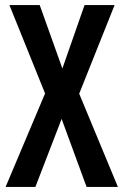

<svg xmlns="http://www.w3.org/2000/svg" viewBox="-20 -827 484 754"><path d="M443 -93H320L222 -360L119 -93H2L157 -460L17 -807H136L225 -558L312 -807H430L291 -459Z"/></svg>

Font: Noto Sans Kannada UI ExtraCondensed SemiBold
Style: Regular
Weight: 600
Width: 2
Designer: Jelle Bosma - Monotype Design Team
Foundry: Monotype Imaging Inc.
Version: Version 2.005; ttfautohint (v1.8.4.7-5d5b)